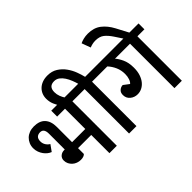

<svg xmlns="http://www.w3.org/2000/svg" viewBox="-130 -1298 1708 1708"><g transform="rotate(-45 724.0 -444.0)"><path d="M283 -156Q278 -149 264 -143Q250 -137 228 -137Q206 -137 185.5 -144.5Q165 -152 149.5 -166Q134 -180 124.5 -199Q115 -218 115 -241Q115 -270 135 -287Q155 -304 182 -304H191V-503Q191 -568 144 -568Q118 -568 103 -553.5Q88 -539 88 -508Q88 -482 101.5 -461Q115 -440 135 -429L93 -370Q76 -376 59.5 -389Q43 -402 30 -420Q17 -438 8.5 -461Q0 -484 0 -511Q0 -539 10.5 -563.5Q21 -588 39.5 -606Q58 -624 84 -634Q110 -644 141 -644Q212 -644 247.5 -605.5Q283 -567 283 -498V-304H449V-559H350V-633H629V-559H542V0H449V-229H283Z M696 -559H609V-633H689Q682 -658 670.5 -687.5Q659 -717 642.5 -742.5Q626 -768 604 -784.5Q582 -801 553 -801Q486 -801 486 -730Q486 -701 496 -675Q506 -649 520 -628L459 -588L440 -611Q421 -634 407 -668Q393 -702 393 -740Q393 -770 403.5 -795Q414 -820 434 -839Q454 -858 482.5 -868.5Q511 -879 547 -879Q602 -879 642 -853.5Q682 -828 709 -790.5Q736 -753 752 -710.5Q768 -668 776 -633H877V-559H789V0H696Z M1014 -305Q1028 -316 1037 -341.5Q1046 -367 1046 -399Q1046 -447 1028 -487.5Q1010 -528 981 -559H857V-633H1448V-559H1360V0H1267V-559H1078Q1099 -537 1120 -492.5Q1141 -448 1141 -383Q1141 -336 1129 -300.5Q1117 -265 1097 -241Q1077 -217 1051.5 -204.5Q1026 -192 998 -192Q958 -192 928.5 -216.5Q899 -241 899 -281Q899 -312 918.5 -328.5Q938 -345 961 -345Z M965 -866Q982 -875 1008.5 -881.5Q1035 -888 1064 -888Q1139 -888 1188.5 -850Q1238 -812 1273 -746L1349 -602H1278L1210 -705Q1180 -750 1149.5 -773.5Q1119 -797 1068 -797Q1048 -797 1029 -792.5Q1010 -788 996 -782Z"/></g></svg>

Font: Mukta Medium
Style: Regular
Weight: 500
Designer: Girish Dalvi and Yashodeep Gholap
Foundry: Ek Type
Version: Version 2.538;PS 1.002;hotconv 16.6.51;makeotf.lib2.5.65220;